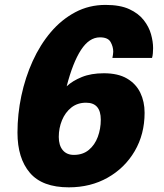

<svg xmlns="http://www.w3.org/2000/svg" viewBox="-20 -770 685 802"><path d="M267.5 12.5Q156.5 12.5 104.8 -48.2Q53 -109 53 -216Q53 -293 69.2 -369.8Q85.5 -446.5 116.5 -514.8Q147.5 -583 192.2 -635.8Q237 -688.5 294.5 -719Q352 -749.5 421 -749.5Q481.5 -749.5 520 -731.8Q558.5 -714 580.2 -686.2Q602 -658.5 610.8 -627.2Q619.5 -596 619.5 -569Q619.5 -559.5 618.5 -547.5Q617.5 -535.5 615 -528H449.5Q450.5 -533 451.8 -541.2Q453 -549.5 453 -554Q453 -575 442 -594.5Q431 -614 397.5 -614Q352.5 -614 318.2 -561.2Q284 -508.5 258.5 -409.5Q283 -432.5 321.8 -448.2Q360.5 -464 414 -464Q473 -464 510.5 -442Q548 -420 566 -382.8Q584 -345.5 584 -299Q584 -209.5 542.8 -139Q501.5 -68.5 430 -28Q358.5 12.5 267.5 12.5ZM288.5 -123Q326 -123 351 -143.8Q376 -164.5 388.5 -198.2Q401 -232 401 -270Q401 -341 339.5 -341Q303.5 -341 278 -320.8Q252.5 -300.5 239 -267.8Q225.5 -235 225.5 -198Q225.5 -163 242 -143Q258.5 -123 288.5 -123Z"/></svg>

Font: Epilogue ExtraBold
Style: Italic
Weight: 800
Italic angle: -12°
Designer: Tyler Finck
Foundry: Etcetera Type Co
Version: Version 2.111; ttfautohint (v1.8.3)